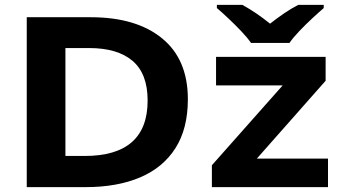

<svg xmlns="http://www.w3.org/2000/svg" viewBox="-20 -768 1395 788"><path d="M1168 -591.8H1010.3Q994.6 -614.3 969.5 -640.6Q944.3 -667 917.7 -692.1Q891.1 -717.3 870.1 -734.9V-748H974.6Q1030.8 -717.3 1088.4 -670.9Q1118.2 -694.3 1146.5 -713.6Q1174.8 -732.9 1204.1 -748H1308.6V-734.9Q1288.6 -717.8 1261.5 -692.6Q1234.4 -667.5 1209 -640.9Q1183.6 -614.3 1168 -591.8ZM751 -360.8Q751 -240.2 700.2 -160.2Q649.4 -80.1 555.2 -40Q460.9 0 331.1 0H89.8V-697.3H352.1Q539.1 -697.3 645 -610.8Q751 -524.4 751 -360.8ZM585.9 -355.5Q585.9 -465.3 524.2 -518.1Q462.4 -570.8 345.7 -570.8H248.5V-127.9H327.1Q585.9 -127.9 585.9 -355.5ZM1326.2 -117.2V0H849.6V-89.8L1140.1 -417.5H866.7V-534.7H1316.4V-436.5L1034.2 -117.2Z"/></svg>

Font: Lunasima
Style: Bold
Weight: 700
Designer: The DocRepair Project, Monotype Design Team
Foundry: Google
Version: Version 2.009